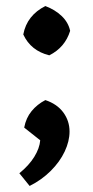

<svg xmlns="http://www.w3.org/2000/svg" viewBox="-20 -471 307 635"><path d="M78 144 44 102Q76 76 93.5 47.5Q111 19 113 -7L60 -49Q66 -81 84.5 -103.5Q103 -126 130 -140Q169 -127 189.5 -99Q210 -71 210 -36Q210 -4 194 30Q178 64 148 94Q118 124 78 144ZM143 -288Q82 -303 57 -357Q63 -389 81.5 -412.5Q100 -436 130 -451Q162 -439 184 -418Q206 -397 212 -369Q195 -314 143 -288Z"/></svg>

Font: Eczar Medium
Style: Regular
Weight: 500
Designer: Vaibhav Singh
Foundry: Rosetta Type Foundry
Version: Version 2.000